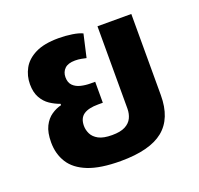

<svg xmlns="http://www.w3.org/2000/svg" viewBox="-104 -672 831 800"><g transform="rotate(-20 311.0 -272.0)"><path d="M302 13Q212 13 158 -8.5Q104 -30 79.5 -69Q55 -108 55 -159Q55 -203 68.5 -230Q82 -257 103.5 -271.5Q125 -286 147 -291V-297Q124 -305 103 -319Q82 -333 68.5 -357Q55 -381 55 -417Q55 -454 72.5 -486Q90 -518 129 -537.5Q168 -557 232 -557Q263 -557 292 -552.5Q321 -548 337 -540L314 -439Q306 -441 292.5 -443.5Q279 -446 265 -446Q234 -446 219 -431.5Q204 -417 204 -394Q204 -370 217 -357Q230 -344 250.5 -339Q271 -334 293 -334H314V-241H293Q250 -241 228.5 -226Q207 -211 207 -177Q207 -159 215.5 -141.5Q224 -124 245 -112.5Q266 -101 305 -101Q342 -101 363 -112Q384 -123 393 -141.5Q402 -160 402 -183V-548H552V-188Q552 -85 491.5 -36Q431 13 302 13Z"/></g></svg>

Font: Noto Sans Thai
Style: Bold
Weight: 700
Designer: Monotype Design Team
Foundry: Monotype Imaging Inc.
Version: Version 2.001